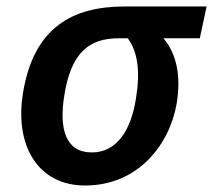

<svg xmlns="http://www.w3.org/2000/svg" viewBox="-20 -562 657 592"><path d="M242 10C406 10 503 -116 525 -244C538 -326 526 -394 484 -444H596L617 -542H364C203 -542 84 -477 51 -276C24 -112 98 10 242 10ZM263 -92C182 -92 162 -165 178 -266C199 -403 257 -444 347 -444H374C405 -402 413 -341 399 -257C384 -163 342 -92 263 -92Z"/></svg>

Font: Noto Sans SemiBold
Style: Italic
Weight: 600
Italic angle: -12°
Designer: Monotype Design Team
Foundry: Monotype Imaging Inc.
Version: Version 2.013